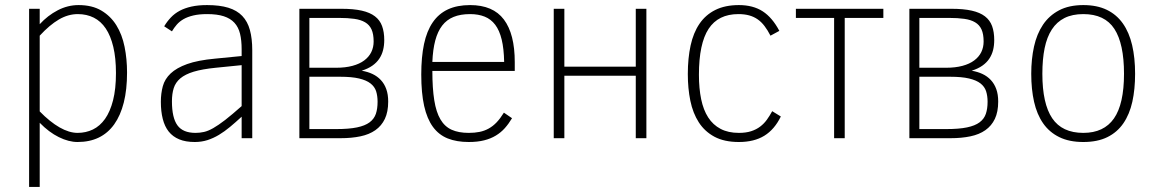

<svg xmlns="http://www.w3.org/2000/svg" viewBox="-20 -547 4582 760"><path d="M482.9 -259.8Q482.9 -192.4 470 -141.1Q457 -89.8 432.1 -54.9Q407.2 -20 370.8 -2.4Q334.5 15.1 287.1 15.1Q252 15.1 212.9 -4.2Q173.8 -23.4 137.2 -61V192.9H95.2V-512.2H137.2V-451.2Q168.9 -485.8 208.5 -506.3Q248 -526.9 291 -526.9Q344.7 -526.9 381.3 -505.1Q418 -483.4 440.7 -446.8Q463.4 -410.2 473.1 -361.8Q482.9 -313.5 482.9 -259.8ZM439 -257.8Q439 -317.4 428.5 -361.3Q418 -405.3 398.7 -434.1Q379.4 -462.9 351.3 -477.1Q323.2 -491.2 288.1 -491.2Q249.5 -491.2 212.9 -469.7Q176.3 -448.2 137.2 -405.8V-106Q177.7 -64.5 215.8 -42.7Q253.9 -21 287.1 -21Q319.8 -21 347.7 -34.4Q375.5 -47.9 395.8 -76.4Q416 -105 427.5 -149.9Q439 -194.8 439 -257.8Z M936.5 0V-85Q912.6 -63 890.6 -44.7Q868.7 -26.4 846.7 -13.2Q824.7 0 801.3 7.6Q777.8 15.1 751 15.1Q714.8 15.1 689.5 4.6Q664.1 -5.9 647.9 -26.1Q631.8 -46.4 624.3 -76.2Q616.7 -106 616.7 -144Q616.7 -177.2 624.5 -205.8Q632.3 -234.4 655.5 -256.3Q678.7 -278.3 720.9 -293.5Q763.2 -308.6 831.5 -314.9L936.5 -325.2V-352.1Q936.5 -387.2 930.2 -413.3Q923.8 -439.5 908 -456.8Q892.1 -474.1 865.7 -482.7Q839.4 -491.2 799.8 -491.2Q768.1 -491.2 745.4 -485.8Q722.7 -480.5 706.5 -471.2Q690.4 -461.9 679.7 -449.5Q668.9 -437 660.6 -422.9L629.9 -442.9Q641.6 -462.4 656.5 -478Q671.4 -493.7 691.4 -504.4Q711.4 -515.1 738 -521Q764.6 -526.9 799.8 -526.9Q849.6 -526.9 883.8 -516.4Q918 -505.9 939 -483.9Q960 -461.9 969.2 -428.2Q978.5 -394.5 978.5 -348.1V0ZM936.5 -289.1 834 -278.8Q780.3 -273.4 746.6 -263.2Q712.9 -252.9 693.8 -236.8Q674.8 -220.7 667.7 -198.2Q660.6 -175.8 660.6 -146Q660.6 -80.6 682.4 -50.8Q704.1 -21 753.9 -21Q771 -21 787.4 -24.7Q803.7 -28.3 824 -39.8Q844.2 -51.3 871.1 -72Q897.9 -92.8 936.5 -127Z M1516.6 -145Q1516.6 -104 1503.4 -76.4Q1490.2 -48.8 1465.8 -31.7Q1441.4 -14.6 1406.5 -7.3Q1371.6 0 1328.6 0H1165V-512.2H1332Q1379.4 -512.2 1411.9 -504.9Q1444.3 -497.6 1464.1 -482.4Q1483.9 -467.3 1492.4 -443.8Q1501 -420.4 1501 -388.2Q1501 -367.2 1496.3 -348.6Q1491.7 -330.1 1481.2 -314.5Q1470.7 -298.8 1453.6 -286.9Q1436.5 -274.9 1411.6 -267.1Q1435.1 -263.2 1454.3 -254.2Q1473.6 -245.1 1487.5 -230.2Q1501.5 -215.3 1509 -194.3Q1516.6 -173.3 1516.6 -145ZM1459 -382.8Q1459 -412.1 1450.7 -430.4Q1442.4 -448.7 1425.3 -458.7Q1408.2 -468.8 1382.6 -472.4Q1356.9 -476.1 1321.8 -476.1H1204.6V-278.8H1310.1Q1347.2 -278.8 1375.2 -286.4Q1403.3 -293.9 1421.9 -307.9Q1440.4 -321.8 1449.7 -340.8Q1459 -359.9 1459 -382.8ZM1474.6 -144Q1474.6 -167.5 1468.8 -185.8Q1462.9 -204.1 1446.5 -216.8Q1430.2 -229.5 1401.4 -236.3Q1372.6 -243.2 1326.7 -243.2H1204.6V-36.1H1311Q1361.3 -36.1 1393.1 -42.7Q1424.8 -49.3 1442.9 -62.7Q1460.9 -76.2 1467.8 -96.4Q1474.6 -116.7 1474.6 -144Z M1691.4 -266.1Q1691.4 -197.3 1699 -150.1Q1706.5 -103 1723.4 -74.5Q1740.2 -45.9 1767.8 -33.4Q1795.4 -21 1835.4 -21Q1858.9 -21 1878.2 -24.9Q1897.5 -28.8 1914.3 -38.1Q1931.2 -47.4 1945.8 -62.7Q1960.4 -78.1 1974.6 -101.1L2006.8 -79.1Q1993.7 -57.1 1978.3 -39.8Q1962.9 -22.5 1942.6 -10.3Q1922.4 2 1896.2 8.5Q1870.1 15.1 1835.4 15.1Q1787.6 15.1 1752.2 1Q1716.8 -13.2 1693.6 -44.9Q1670.4 -76.7 1658.9 -127.7Q1647.5 -178.7 1647.5 -252Q1647.5 -320.8 1658.4 -372.6Q1669.4 -424.3 1692.9 -458.5Q1716.3 -492.7 1752.9 -509.8Q1789.6 -526.9 1840.8 -526.9Q1931.6 -526.9 1974.6 -469.7Q2017.6 -412.6 2017.6 -300.8V-266.1ZM1975.6 -301.8Q1974.6 -354.5 1965.8 -390.6Q1957 -426.8 1940.2 -449Q1923.3 -471.2 1898.4 -481.2Q1873.5 -491.2 1840.8 -491.2Q1802.7 -491.2 1775.4 -480Q1748 -468.8 1730.2 -445.6Q1712.4 -422.4 1702.9 -386.7Q1693.4 -351.1 1691.4 -301.8Z M2538.6 0H2496.6V-247.1H2213.9V0H2171.9V-512.2H2213.9V-283.2H2496.6V-512.2H2538.6Z M3070.8 -85.9Q3045.9 -34.7 3005.6 -9.8Q2965.3 15.1 2904.8 15.1Q2847.2 15.1 2808.3 -5.6Q2769.5 -26.4 2746.1 -62.7Q2722.7 -99.1 2712.6 -148.2Q2702.6 -197.3 2702.6 -253.9Q2702.6 -316.4 2713.6 -366.9Q2724.6 -417.5 2748.8 -452.9Q2772.9 -488.3 2811.5 -507.6Q2850.1 -526.9 2904.8 -526.9Q2960.9 -526.9 2999 -502.2Q3037.1 -477.5 3064.9 -424.8L3029.8 -405.8Q3018.6 -427.7 3006.3 -443.8Q2994.1 -460 2979 -470.5Q2963.9 -481 2945.3 -486.1Q2926.8 -491.2 2902.8 -491.2Q2823.2 -491.2 2784.9 -432.9Q2746.6 -374.5 2746.6 -251Q2746.6 -197.3 2755.4 -154.5Q2764.2 -111.8 2783.2 -82.3Q2802.2 -52.7 2832.3 -36.9Q2862.3 -21 2904.8 -21Q2932.6 -21 2953.1 -27.6Q2973.6 -34.2 2989 -45.9Q3004.4 -57.6 3015.6 -73.2Q3026.9 -88.9 3036.6 -106.9Z M3476.6 -476.1H3323.7V0H3281.7V-476.1H3130.4V-512.2H3476.6Z M3931.2 -145Q3931.2 -104 3918 -76.4Q3904.8 -48.8 3880.4 -31.7Q3856 -14.6 3821 -7.3Q3786.1 0 3743.2 0H3579.6V-512.2H3746.6Q3793.9 -512.2 3826.4 -504.9Q3858.9 -497.6 3878.7 -482.4Q3898.4 -467.3 3907 -443.8Q3915.5 -420.4 3915.5 -388.2Q3915.5 -367.2 3910.9 -348.6Q3906.2 -330.1 3895.8 -314.5Q3885.3 -298.8 3868.2 -286.9Q3851.1 -274.9 3826.2 -267.1Q3849.6 -263.2 3868.9 -254.2Q3888.2 -245.1 3902.1 -230.2Q3916 -215.3 3923.6 -194.3Q3931.2 -173.3 3931.2 -145ZM3873.5 -382.8Q3873.5 -412.1 3865.2 -430.4Q3856.9 -448.7 3839.8 -458.7Q3822.8 -468.8 3797.1 -472.4Q3771.5 -476.1 3736.3 -476.1H3619.1V-278.8H3724.6Q3761.7 -278.8 3789.8 -286.4Q3817.9 -293.9 3836.4 -307.9Q3855 -321.8 3864.3 -340.8Q3873.5 -359.9 3873.5 -382.8ZM3889.2 -144Q3889.2 -167.5 3883.3 -185.8Q3877.4 -204.1 3861.1 -216.8Q3844.7 -229.5 3815.9 -236.3Q3787.1 -243.2 3741.2 -243.2H3619.1V-36.1H3725.6Q3775.9 -36.1 3807.6 -42.7Q3839.4 -49.3 3857.4 -62.7Q3875.5 -76.2 3882.3 -96.4Q3889.2 -116.7 3889.2 -144Z M4473.1 -254.9Q4473.1 -193.8 4462.2 -144.3Q4451.2 -94.7 4426.8 -59.1Q4402.3 -23.4 4363.3 -4.2Q4324.2 15.1 4268.1 15.1Q4212.4 15.1 4173.1 -4.2Q4133.8 -23.4 4109.1 -58.8Q4084.5 -94.2 4073.2 -144Q4062 -193.8 4062 -254.9Q4062 -313 4073 -362.8Q4084 -412.6 4108.4 -449Q4132.8 -485.4 4172.1 -506.1Q4211.4 -526.9 4268.1 -526.9Q4322.3 -526.9 4361.1 -508.1Q4399.9 -489.3 4424.8 -453.9Q4449.7 -418.5 4461.4 -368.2Q4473.1 -317.9 4473.1 -254.9ZM4429.2 -254.9Q4429.2 -374 4391.1 -432.6Q4353 -491.2 4268.1 -491.2Q4224.6 -491.2 4193.8 -475.8Q4163.1 -460.4 4143.6 -430.4Q4124 -400.4 4115 -356.4Q4106 -312.5 4106 -254.9Q4106 -136.7 4145 -78.9Q4184.1 -21 4268.1 -21Q4349.6 -21 4389.4 -78.1Q4429.2 -135.3 4429.2 -254.9Z"/></svg>

Font: Clear Sans Thin
Style: Regular
Weight: 250
Foundry: Intel Corporation
Version: Version 1.00